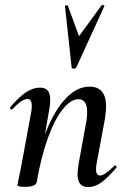

<svg xmlns="http://www.w3.org/2000/svg" viewBox="-20 -751 512 780"><path d="M295 -43Q295 -59 300 -89L329 -248Q334 -272 334 -296Q334 -348 299 -348Q268 -348 235.5 -308Q203 -268 175 -191.5Q147 -115 129 -10L113 -11Q132 -128 167 -216Q202 -304 247.5 -351.5Q293 -399 344 -399Q411 -399 411 -318Q411 -299 406 -267L373 -89Q370 -74 370 -63Q370 -38 387 -38Q405 -38 444 -77Q446 -79 447 -79Q450 -79 452.5 -75.5Q455 -72 452 -69Q418 -29 392 -10Q366 9 338 9Q316 9 305.5 -4Q295 -17 295 -43ZM51 1 55 -21Q65 -68 66 -74L107 -297Q109 -306 109 -321Q109 -349 92 -349Q69 -349 30 -307Q29 -306 27 -306Q24 -306 21.5 -309.5Q19 -313 22 -316Q57 -357 85.5 -376Q114 -395 142 -395Q164 -395 174 -383Q184 -371 184 -346Q184 -326 180 -306L129 -10Q124 8 81 8Q51 8 51 1ZM256 -727 301 -604 393 -730Q394 -731 396 -731Q399 -731 402 -729.5Q405 -728 404 -726L290 -477Q287 -472 279 -472Q276 -472 273.5 -473.5Q271 -475 271 -477L244 -726Q244 -729 249.5 -729.5Q255 -730 256 -727Z"/></svg>

Font: Cormorant Garamond SemiBold
Style: Italic
Weight: 600
Italic angle: -10°
Designer: Christian Thalmann (Catharsis Fonts)
Foundry: Catharsis Fonts
Version: Version 4.000